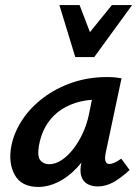

<svg xmlns="http://www.w3.org/2000/svg" viewBox="-20 -731 554 760"><path d="M132 9Q65 9 38.5 -38.5Q12 -86 25 -154Q36 -208 68.5 -257Q101 -306 151.5 -344Q202 -382 266 -404Q330 -426 404 -426Q424 -426 437 -424.5Q450 -423 461 -421L398 -124Q390 -82 413 -82Q422 -82 434 -87.5Q446 -93 460 -103L493 -58Q456 -24 426.5 -8.5Q397 7 367 7Q343 7 325.5 -3Q308 -13 301.5 -34.5Q295 -56 303 -92L336 -243L390 -277Q375 -211 347.5 -158Q320 -105 285 -67.5Q250 -30 210.5 -10.5Q171 9 132 9ZM175 -81Q199 -81 223.5 -97Q248 -113 269.5 -140.5Q291 -168 307.5 -203.5Q324 -239 332 -278L352 -377L407 -334Q398 -336 389 -336.5Q380 -337 371 -337Q319 -337 278 -323.5Q237 -310 207.5 -286Q178 -262 159.5 -228.5Q141 -195 134 -154Q127 -111 140 -96Q153 -81 175 -81ZM278 -505 311 -573 423 -711H503L353 -505ZM278 -505 215 -711H295L347 -575L353 -505Z"/></svg>

Font: Ysabeau
Style: Bold Italic
Weight: 700
Italic angle: -12°
Designer: Christian Thalmann (Catharsis Fonts)
Version: Version 2.002